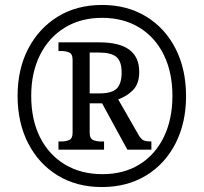

<svg xmlns="http://www.w3.org/2000/svg" viewBox="-20 -745 823 775"><path d="M391 10Q289 10 212.5 -37Q136 -84 93.5 -167Q51 -250 51 -358Q51 -466 94 -548.5Q137 -631 213.5 -678Q290 -725 392 -725Q493 -725 569.5 -678.5Q646 -632 688.5 -549Q731 -466 731 -357Q731 -249 688.5 -166Q646 -83 569.5 -36.5Q493 10 391 10ZM393 -42Q480 -42 543.5 -81.5Q607 -121 641.5 -192.5Q676 -264 676 -358Q676 -453 641 -524Q606 -595 542 -634Q478 -673 392 -673Q306 -673 241.5 -633.5Q177 -594 141.5 -523Q106 -452 106 -358Q106 -261 142 -190Q178 -119 243 -80.5Q308 -42 393 -42ZM216 -141V-174H228Q246 -174 259.5 -180Q273 -186 273 -209V-504Q273 -527 259.5 -533Q246 -539 228 -539H216V-574H382Q542 -574 542 -455Q542 -406 516 -380.5Q490 -355 457 -344L539 -201Q549 -184 558.5 -179Q568 -174 591 -174V-141H494L392 -328H342V-209Q342 -186 355.5 -180Q369 -174 387 -174H400V-141ZM381 -368Q432 -368 451.5 -388Q471 -408 471 -452Q471 -497 450 -515Q429 -533 378 -533H342V-368Z"/></svg>

Font: Noto Serif Sinhala SemiCondensed Medium
Style: Regular
Weight: 500
Width: 4
Designer: Jelle Bosma - Monotype Design Team
Foundry: Monotype Imaging Inc.
Version: Version 2.007; ttfautohint (v1.8.4.7-5d5b)